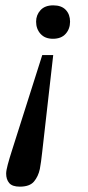

<svg xmlns="http://www.w3.org/2000/svg" viewBox="-20 -502 330 718"><path d="M54 196Q26 196 14.5 182.5Q3 169 3 147Q3 136 9 113.5Q15 91 24 63L138 -296H179L138 65Q136 86 133.5 102Q131 118 129 130Q123 158 107 177Q91 196 54 196ZM178 -357Q148 -357 131.5 -375.5Q115 -394 115 -421Q115 -446 131.5 -464Q148 -482 179 -482Q210 -482 226 -465Q242 -448 242 -421Q242 -394 225.5 -375.5Q209 -357 178 -357Z"/></svg>

Font: STIX Two Text Medium
Style: Italic
Weight: 500
Italic angle: -12°
Designer: Ross Mills, John Hudson & Paul Hanslow, Tiro Typeworks Ltd; with prior portions MicroPress Inc. and Coen Hoffman, Elsevi
Foundry: Tiro Typeworks Ltd
Version: Version 2.13 b171